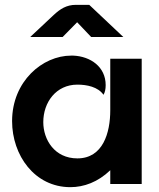

<svg xmlns="http://www.w3.org/2000/svg" viewBox="-20 -761 656 794"><path d="M436 0H566V-518H436V-305C436 -212 406 -106 300 -106C206 -106 159 -183 159 -256C159 -338 212 -411 300 -411C339 -411 385 -402 408 -369C414 -379 417 -392 417 -409C417 -485 354 -528 283 -531H274C156 -531 30 -425 30 -260C30 -119 123 13 271 13C327 13 385 -8 436 -57ZM239 -608 299 -669 357 -608H490L349 -741H294C255 -741 229 -724 202 -699L105 -608Z"/></svg>

Font: Mesarto
Style: Regular
Weight: 700
Designer: Mohamed Gaber
Foundry: Kief Type Foundry
Version: Version 2.020